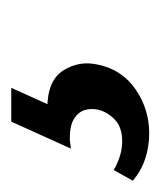

<svg xmlns="http://www.w3.org/2000/svg" viewBox="-66 -48 285 341"><g transform="rotate(-90 76.5 122.5)"><path d="M31 0H91L54 82L9 72Q17 68 29.5 66Q42 64 54 64Q104 64 122 92.5Q140 121 132 155Q123 197 88 221Q53 245 10 245Q-13 245 -34.5 238Q-56 231 -74 216L-55 182Q-43 189 -30 193Q-17 197 -4 197Q21 197 34.5 184Q48 171 52 155Q55 142 51.5 130.5Q48 119 36 111.5Q24 104 2 104Q-3 104 -5.5 104.5Q-8 105 -17 106Z"/></g></svg>

Font: Ysabeau SemiBold
Style: Italic
Weight: 600
Italic angle: -12°
Designer: Christian Thalmann (Catharsis Fonts)
Version: Version 2.002